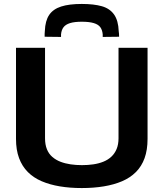

<svg xmlns="http://www.w3.org/2000/svg" viewBox="-20 -942 828 972"><path d="M61 -239V-700H208V-242Q208 -210 217.5 -186.5Q227 -163 245 -147.5Q263 -132 286.5 -123Q310 -114 337.5 -110Q365 -106 395 -106Q425 -106 452.5 -110Q480 -114 503.5 -123.5Q527 -133 544 -149Q561 -165 570.5 -188Q580 -211 580 -242V-700H727V-239Q727 -183 712 -141.5Q697 -100 668 -71Q639 -42 598 -24.5Q557 -7 505.5 1.5Q454 10 394 10Q334 10 283 1.5Q232 -7 191 -24.5Q150 -42 121 -71Q92 -100 76.5 -141.5Q61 -183 61 -239ZM394 -922Q455 -922 495.5 -910.5Q536 -899 557.5 -868.5Q579 -838 581 -784Q582 -777 582.5 -770.5Q583 -764 583 -756L500 -755Q500 -759 500 -762Q500 -765 500 -768Q498 -790 488 -804Q478 -818 455 -825Q432 -832 394 -832Q357 -832 334.5 -825Q312 -818 301.5 -804Q291 -790 289 -768Q289 -765 289 -762Q289 -759 289 -755L206 -756Q206 -764 206 -771Q206 -778 207 -785Q209 -837 229 -866.5Q249 -896 289.5 -909Q330 -922 394 -922Z"/></svg>

Font: Georama SemiExpanded SemiBold
Style: Regular
Weight: 600
Width: 6
Designer: Jean-Baptiste Levee
Foundry: Production Type
Version: Version 1.001